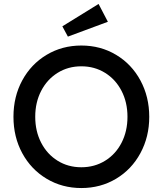

<svg xmlns="http://www.w3.org/2000/svg" viewBox="-20 -940 822 970"><path d="M48 -350Q48 -452 92.5 -534Q137 -616 215.5 -663Q294 -710 391 -710Q488 -710 566.5 -663Q645 -616 689.5 -533.5Q734 -451 734 -349.5Q734 -249 689.5 -166.5Q645 -84 566.5 -37Q488 10 391 10Q294 10 215.5 -37Q137 -84 92.5 -166Q48 -248 48 -350ZM624 -350Q624 -423.1 594 -481Q564 -539 510.8 -572Q457.6 -605 391 -605Q324 -605 271 -571.9Q217.9 -538.8 188 -480.9Q158 -422.9 158 -350Q158 -277 188 -219Q217.9 -161 271 -128Q324 -95 391 -95Q457.8 -95 511.1 -128Q564.5 -161 594.2 -219Q624 -277 624 -350ZM295 -807 478 -920 525 -830 323 -755Z"/></svg>

Font: Easer Grotesk Variable
Style: Regular
Weight: 400
Designer: Boardeaser, Bonnie Shaver-Troup, Thomas Jockin
Foundry: Lexend
Version: Version 1.001;Glyphs 3.1.2 (3151)